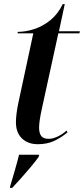

<svg xmlns="http://www.w3.org/2000/svg" viewBox="-20 -687 406 928"><path d="M163 10Q115 10 86 -18Q57 -46 57 -96Q57 -134 69 -191L141 -526H65L66 -533Q104 -533 145.5 -546.5Q187 -560 223.5 -589.5Q260 -619 283 -667H293L265 -536H366L364 -526H262L182 -160Q169 -101 169 -70Q169 -43 179.5 -29.5Q190 -16 215 -16Q235 -16 258.5 -27Q282 -38 302 -56L306 -47Q276 -22 242 -6Q208 10 163 10ZM29 214Q41 173 52 135.5Q63 98 72 61H169L167 71Q153 91 130 118.5Q107 146 82.5 173.5Q58 201 39 221H28Z"/></svg>

Font: Noto Serif Display Condensed SemiBold
Style: Italic
Weight: 600
Width: 3
Italic angle: -12°
Designer: Monotype Design Team
Foundry: Monotype Imaging Inc.
Version: Version 2.009